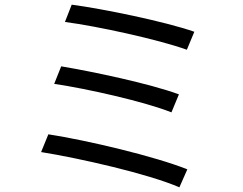

<svg xmlns="http://www.w3.org/2000/svg" viewBox="-20 -777 1040 822"><path d="M287 -757 258 -683C396 -665 658 -608 780 -564L812 -641C686 -685 417 -740 287 -757ZM242 -493 212 -418C354 -397 598 -342 714 -296L746 -373C621 -419 379 -470 242 -493ZM187 -202 156 -126C318 -100 615 -33 748 25L782 -52C645 -107 355 -176 187 -202Z"/></svg>

Font: Noto Sans JP Regular
Style: Regular
Weight: 400
Designer: Ryoko NISHIZUKA (kana & ideographs); Paul D. Hunt (Latin, Greek & Cyrillic); Wenlong ZHANG (bopomofo); Sandoll Communica
Foundry: Adobe Systems Incorporated
Version: Version 1.004;PS 1.004;hotconv 1.0.82;makeotf.lib2.5.63406